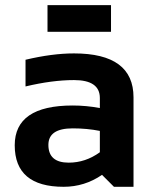

<svg xmlns="http://www.w3.org/2000/svg" viewBox="-20 -718 594 738"><path d="M36.6 -159.7Q36.6 -312.5 259.3 -312.5Q311.5 -312.5 363.8 -302.7V-341.3Q363.8 -410.2 264.6 -410.2Q180.7 -410.2 78.1 -385.7V-488.3Q180.7 -512.7 264.6 -512.7Q493.2 -512.7 493.2 -343.8V0H418L372.1 -45.9Q305.2 0 224.6 0Q36.6 0 36.6 -159.7ZM259.3 -224.6Q166 -224.6 166 -161.1Q166 -92.8 244.1 -92.8Q308.6 -92.8 363.8 -132.8V-214.8Q314.9 -224.6 259.3 -224.6ZM406.7 -698.2V-595.7H162.6V-698.2Z"/></svg>

Font: Voltera
Style: Bold
Weight: 700
Designer: Bernd Montag
Version: Version 1.301